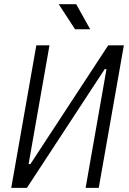

<svg xmlns="http://www.w3.org/2000/svg" viewBox="-20 -914 626 934"><path d="M34.7 0 156.7 -693.4H220.7L119.1 -115.7H127.9L506.3 -693.4H582.5L460.4 0H396.5L498 -577.6H489.3L110.8 0ZM345.2 -771.5 265.6 -893.6H350.6L418.9 -771.5Z"/></svg>

Font: Cascadia Mono Light
Style: Italic
Weight: 300
Italic angle: -10°
Monospace: yes
Designer: Aaron Bell
Foundry: Saja Typeworks
Version: Version 2404.023; ttfautohint (v1.8.4)